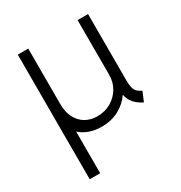

<svg xmlns="http://www.w3.org/2000/svg" viewBox="-169 -635 904 961"><g transform="rotate(-30 282.5 -155.0)"><path d="M71.8 -515.1H132.3V-193.4Q132.3 -148.9 148.9 -116.2Q165.5 -83.5 195.3 -65.9Q225.1 -48.3 263.7 -48.3Q307.6 -48.3 342.8 -68.8Q377.9 -89.4 397.7 -123.5Q417.5 -157.7 417.5 -197.3V-515.1H478V-132.3Q478 -106 481.7 -90.6Q485.4 -75.2 494.6 -65.2Q503.9 -55.2 522 -46.9L499 7.8Q437 -22.9 426.8 -77.6H425.8Q400.4 -39.6 356.7 -15.9Q313 7.8 255.9 7.8Q218.8 7.8 187.3 -3.2Q155.8 -14.2 132.3 -35.6V205.1H71.8Z"/></g></svg>

Font: Reddit Sans Light
Style: Regular
Weight: 300
Designer: Stephen Hutchings
Foundry: Reddit
Version: Version 1.013